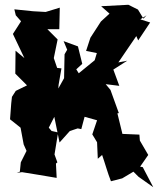

<svg xmlns="http://www.w3.org/2000/svg" viewBox="-20 -753 661 803"><path d="M580 -675 557 -713 517 -733 403 -727 438 -696 402 -663 358 -595 340 -540 385 -531 376 -501 294 -434 321 -428 299 -463 324 -486 306 -559 246 -581 261 -545 250 -526 248 -426 224 -383 225 -398 237 -467 219 -469 205 -510 221 -588 178 -631H228L230 -721L171 -703L118 -706L40 -714L46 -689L68 -664L34 -611L82 -510L45 -541L44 -445L93 -396L46 -373L30 -348L27 -321L22 -254L66 -219L79 -149L91 -122L67 -74L63 -35L50 -30L72 -33C123 -25 170 -17 217 -9L214 -69L220 -74L208 -107L223 -199L196 -205L184 -219L236 -321L206 -268V-270L229 -157L272 -205L305 -216L320 -213L340 -288L325 -267L386 -250L366 -191L386 -158L389 -89L407 -105C420 -68 430 -30 444 5L491 -7L538 -35L559 -14L621 30L577 -54L566 -56L600 -105L565 -165L563 -190L492 -193L471 -279L477 -280L442 -377L422 -401L479 -394L454 -462L512 -499L475 -492L550 -602L558 -584L608 -659L567 -672L593 -689Z"/></svg>

Font: Asimov Aggro
Style: Condensed
Weight: 500
Designer: Google
Version: Version 2.000980; 2014